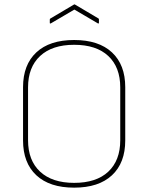

<svg xmlns="http://www.w3.org/2000/svg" viewBox="-20 -851 682 883"><path d="M321 12Q208 12 147 -45Q86 -102 86 -205V-450Q86 -553 147 -610Q208 -667 321 -667Q434 -667 495 -610Q556 -553 556 -450V-205Q556 -102 495 -45Q434 12 321 12ZM321 -10Q423 -10 478 -61.5Q533 -113 533 -206V-449Q533 -542 478 -593.5Q423 -645 321 -645Q220 -645 164.5 -593.5Q109 -542 109 -449V-206Q109 -113 164.5 -61.5Q220 -10 321 -10ZM213 -743Q209 -742 209 -746V-761Q209 -765 212 -766L320 -830Q322 -832 325 -830L433 -766Q435 -765 435 -761V-746Q435 -742 431 -743L322 -807Z"/></svg>

Font: Sofia Sans Thin
Style: Regular
Weight: 250
Designer: Botio Nikoltchev, Ani Petrova
Foundry: lettersoup
Version: Version 4.101